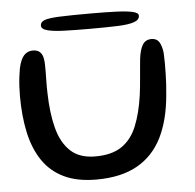

<svg xmlns="http://www.w3.org/2000/svg" viewBox="-47 -615 705 693"><g transform="rotate(-5 306.0 -268.5)"><path d="M275 31.5Q205 31.5 157.2 8.2Q109.5 -15 80.8 -57.8Q52 -100.5 39 -160Q26 -219.5 26 -292.5Q26 -310 27 -327.8Q28 -345.5 30 -362.2Q32 -379 34.5 -392Q41.5 -425 54.5 -438.8Q67.5 -452.5 86 -452.5Q103 -452.5 111.8 -444.2Q120.5 -436 123.2 -423.2Q126 -410.5 126 -397.5Q126.5 -388.5 126.2 -375.2Q126 -362 125.8 -347.2Q125.5 -332.5 125.5 -318.5Q125.5 -304.5 126 -293Q127.5 -223 141.5 -168.5Q155.5 -114 188.2 -83Q221 -52 278.5 -52Q339 -52 374.8 -76.8Q410.5 -101.5 429.2 -147.8Q448 -194 457 -257.5Q459 -272.5 460.8 -288.8Q462.5 -305 463.8 -321.8Q465 -338.5 466.8 -355.8Q468.5 -373 470 -390Q474 -422 484.5 -439.2Q495 -456.5 517 -456.5Q535.5 -456.5 544.5 -442.5Q553.5 -428.5 556.5 -402.5Q557.5 -383 557.5 -363.8Q557.5 -344.5 557 -325.5Q556.5 -306.5 555.5 -288Q554.5 -269.5 552.5 -251.5Q545 -161.5 513.8 -98.2Q482.5 -35 423.8 -1.8Q365 31.5 275 31.5ZM299 -512.5Q247.5 -512.5 207.8 -513.8Q168 -515 145.8 -520.8Q123.5 -526.5 123.5 -539.5Q123.5 -552 138 -558Q152.5 -564 192.5 -565.8Q232.5 -567.5 310 -567.5Q360.5 -567.5 398.5 -566Q436.5 -564.5 457.8 -559.8Q479 -555 479 -544.5Q479 -529.5 459.2 -522.5Q439.5 -515.5 399.8 -514Q360 -512.5 299 -512.5Z"/></g></svg>

Font: Gluten Light
Style: Regular
Weight: 300
Designer: Tyler Finck
Foundry: Etcetera Type Company
Version: Version 1.300